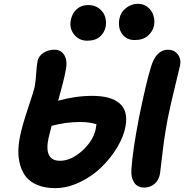

<svg xmlns="http://www.w3.org/2000/svg" viewBox="-20 -992 961 1001"><path d="M682.1 -783.2Q639.6 -783.2 616.5 -815.4Q593.3 -847.7 603 -896Q609.4 -928.7 637.2 -950.4Q665 -972.2 698.2 -972.2Q729.5 -972.2 751 -954.1Q772.5 -936 780 -910.6Q787.6 -885.3 783.2 -858.9Q776.4 -827.6 750.7 -805.4Q725.1 -783.2 682.1 -783.2ZM435.1 -779.8Q391.6 -779.8 366.2 -812.3Q340.8 -844.7 349.1 -887.2Q356.4 -923.3 380.6 -944.6Q404.8 -965.8 439 -965.8Q473.6 -965.8 497.1 -947.8Q520.5 -929.7 528.1 -904.1Q535.6 -878.4 530.8 -852.1Q524.4 -821.3 500.5 -800.5Q476.6 -779.8 435.1 -779.8ZM267.1 -11.2Q214.8 -11.2 176.5 -26.9Q138.2 -42.5 116.9 -68.6Q95.7 -94.7 85.4 -130.6Q75.2 -166.5 75.7 -204.3Q76.2 -242.2 85 -284.2Q96.2 -338.4 126.2 -428Q156.2 -517.6 161.1 -541Q166 -567.4 168.9 -611.6Q171.9 -655.8 175.8 -673.8Q181.6 -700.7 207 -716.8Q232.4 -732.9 263.2 -732.9Q299.3 -732.9 315.9 -703.6Q332.5 -674.3 323.2 -627.9Q314 -576.2 283.2 -466.8Q372.6 -492.2 460.9 -492.2Q559.6 -492.2 604 -452.6Q648.4 -413.1 634.8 -335.9Q626 -282.2 591.6 -224.6Q557.1 -167 508.3 -119.6Q459.5 -72.3 395 -41.7Q330.6 -11.2 267.1 -11.2ZM731.9 -14.2Q696.3 -14.2 679.2 -40.5Q662.1 -66.9 665 -107.9Q671.4 -207 705.1 -380.9Q741.7 -561 767.1 -643.1Q793.9 -732.9 856 -732.9Q887.7 -732.9 906.5 -709Q925.3 -685.1 918.9 -650.9Q917 -642.1 893.6 -546.1Q870.1 -450.2 856 -380.9Q837.9 -289.1 826.7 -190.4Q815.4 -91.8 814 -85Q807.6 -51.3 784.7 -32.7Q761.7 -14.2 731.9 -14.2ZM232.9 -272Q208 -153.8 293 -153.8Q350.6 -153.8 408 -205.3Q465.3 -256.8 479 -318.8Q480.5 -326.2 482.9 -344.2Q448.2 -356 396 -356Q324.2 -356 249 -335.9Q239.3 -299.8 232.9 -272Z"/></svg>

Font: Shantell Sans Bouncy
Style: Bold Italic
Weight: 700
Italic angle: -11.31°
Designer: Stephen Nixon, Anya Danilova, Shantell Martin
Foundry: Arrow Type
Version: Version 1.006;[9816181b4]